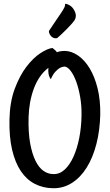

<svg xmlns="http://www.w3.org/2000/svg" viewBox="-20 -917 583 1020"><path d="M325.2 -646.5Q361.3 -645.5 396 -621.1Q430.7 -596.7 457 -552.7Q483.4 -508.8 498.5 -447.3Q513.7 -385.7 512.7 -309.6Q510.7 -224.6 492.2 -152.3Q473.6 -80.1 440.9 -27.3Q408.2 25.4 362.3 54.7Q316.4 84 260.7 83Q208 82 164.6 59.6Q121.1 37.1 90.8 -7.8Q60.5 -52.7 44.4 -121.1Q28.3 -189.5 30.3 -282.2Q32.2 -375 58.1 -444.8Q84 -514.6 120.1 -562Q156.2 -609.4 194.3 -634.3Q232.4 -659.2 258.8 -662.1Q275.4 -650.4 282.2 -639.6Q290 -642.6 300.3 -644.5Q310.5 -646.5 325.2 -646.5ZM413.1 -303.7Q414.1 -353.5 406.2 -399.9Q398.4 -446.3 385.3 -482.4Q372.1 -518.6 355.5 -540.5Q338.9 -562.5 322.3 -563.5Q309.6 -562.5 296.9 -555.7Q286.1 -548.8 273.4 -535.2Q260.7 -521.5 250 -496.1Q240.2 -509.8 237.8 -525.4Q235.4 -541 237.3 -556.6Q210.9 -537.1 191.4 -508.3Q171.9 -479.5 159.2 -444.8Q146.5 -410.2 139.6 -371.6Q132.8 -333 131.8 -293Q129.9 -212.9 140.1 -156.2Q150.4 -99.6 168.5 -63Q186.5 -26.4 210.9 -9.3Q235.4 7.8 263.7 7.8Q296.9 8.8 323.7 -16.1Q350.6 -41 370.1 -84Q389.6 -127 400.9 -183.6Q412.1 -240.2 413.1 -303.7ZM357.4 -883.8Q370.1 -873 378.4 -854Q386.7 -835 379.9 -817.4Q377 -808.6 362.8 -792.5Q348.6 -776.4 332.5 -760.3Q316.4 -744.1 302.7 -731.4Q289.1 -718.8 286.1 -716.8Q281.2 -711.9 269.5 -714.4Q257.8 -716.8 249 -727.5Q246.1 -731.4 244.1 -735.4Q242.2 -739.3 240.7 -743.7Q239.3 -748 240.2 -752.9Q264.6 -789.1 278.8 -810.5Q293 -832 300.8 -842.8L312.5 -860.4Q317.4 -868.2 321.8 -877Q326.2 -885.7 326.2 -896.5Q331.1 -897.5 336.4 -895Q341.8 -892.6 346.7 -890.6Q351.6 -886.7 357.4 -883.8Z"/></svg>

Font: Rancho
Style: Regular
Weight: 400
Designer: Font Diner, Inc
Foundry: Font Diner, Inc
Version: Version 1.000